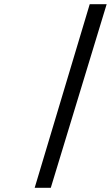

<svg xmlns="http://www.w3.org/2000/svg" viewBox="-20 -788 524 908"><path d="M484.4 -768.1 220.2 100.1H144L404.3 -768.1Z"/></svg>

Font: Damion
Style: Regular
Weight: 400
Foundry: vernon adams
Version: Version 1.000